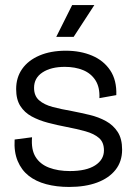

<svg xmlns="http://www.w3.org/2000/svg" viewBox="-20 -728 536 761"><path d="M254 13Q204 13 163 2Q122 -9 93.5 -31.5Q65 -54 50 -90Q35 -126 38 -175L107 -184Q103 -135 121 -106Q139 -77 174.5 -63.5Q210 -50 257 -50Q322 -50 357 -72.5Q392 -95 392 -132Q392 -164 372.5 -181Q353 -198 319 -207.5Q285 -217 243 -225Q206 -232 170 -241.5Q134 -251 105.5 -266.5Q77 -282 60.5 -308Q44 -334 44 -375Q44 -421 68 -455Q92 -489 136.5 -508Q181 -527 241 -527Q299 -527 345 -507.5Q391 -488 417 -449Q443 -410 441 -351L374 -339Q376 -382 358.5 -409.5Q341 -437 309.5 -450Q278 -463 237 -463Q182 -463 148.5 -441Q115 -419 115 -380Q115 -348 135 -330.5Q155 -313 189 -304Q223 -295 264 -288Q300 -281 335.5 -272.5Q371 -264 400 -248Q429 -232 446.5 -205Q464 -178 464 -135Q464 -88 438 -55Q412 -22 365 -4.5Q318 13 254 13ZM272 -582H203L266 -708H354Z"/></svg>

Font: Bricolage Grotesque 72pt Light
Style: Regular
Weight: 300
Designer: Mathieu Triay
Foundry: Atelier Triay
Version: Version 1.001;gftools[0.9.33.dev8+g029e19f]